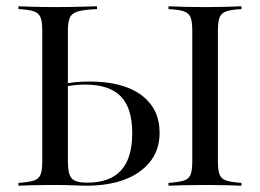

<svg xmlns="http://www.w3.org/2000/svg" viewBox="-20 -591 827 611"><path d="M38.7 0V-8.9Q71.8 -11.3 87.9 -16.5Q104 -21.8 109.3 -35.9Q114.5 -50 114.5 -78.2V-492.7Q114.5 -521 109.3 -535.1Q104 -549.2 87.9 -554.8Q71.8 -560.5 38.7 -562.1V-571Q57.3 -570.2 86.7 -569.4Q116.1 -568.5 157.3 -568.5Q187.9 -568.5 213.3 -569Q238.7 -569.4 257.7 -570.2Q276.6 -571 288.7 -571V-562.1Q248.4 -560.5 228.6 -554.8Q208.9 -549.2 202.4 -535.1Q196 -521 196 -492.7V-78.2Q196 -37.1 208.1 -23.4Q220.2 -9.7 257.3 -9.7Q329.8 -9.7 365.3 -48.8Q400.8 -87.9 400.8 -167.7Q400.8 -246.8 364.5 -284.3Q328.2 -321.8 250.8 -321.8Q233.1 -321.8 214.5 -319.8Q196 -317.7 174.2 -312.9V-321.8Q196.8 -327.4 218.5 -329.4Q240.3 -331.5 265.3 -331.5Q371.8 -331.5 429.8 -288.3Q487.9 -245.2 487.9 -168.5Q487.9 -91.1 425.4 -45.6Q362.9 0 254.8 0Q241.9 0 226.2 -0.8Q210.5 -1.6 190.7 -2Q171 -2.4 144.4 -2.4Q108.9 -2.4 81 -1.6Q53.2 -0.8 38.7 0ZM516.1 0V-8.9Q549.2 -11.3 565.3 -16.5Q581.5 -21.8 586.7 -35.9Q591.9 -50 591.9 -78.2V-492.7Q591.9 -521 586.7 -535.1Q581.5 -549.2 565.3 -554.8Q549.2 -560.5 516.1 -562.1V-571Q534.7 -570.2 564.1 -569.4Q593.5 -568.5 633.1 -568.5Q669.4 -568.5 699.6 -569.4Q729.8 -570.2 748.4 -571V-562.1Q716.1 -560.5 700 -554.8Q683.9 -549.2 678.6 -535.1Q673.4 -521 673.4 -492.7V-78.2Q673.4 -50 678.6 -35.9Q683.9 -21.8 700 -16.5Q716.1 -11.3 748.4 -8.9V0Q729.8 -0.8 699.6 -1.6Q669.4 -2.4 633.1 -2.4Q593.5 -2.4 564.1 -1.6Q534.7 -0.8 516.1 0Z"/></svg>

Font: Playfair 144pt
Style: Regular
Weight: 400
Designer: Claus Eggers Sørensen
Foundry: Claus Eggers Sørensen
Version: Version 2.001;gftools[0.9.30]